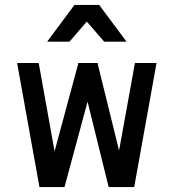

<svg xmlns="http://www.w3.org/2000/svg" viewBox="-20 -754 700 774"><path d="M418 0H521L611 -500H524L460 -147L374 -496L375 -500H294L295 -496L200 -144L136 -500H49L139 0H240L333 -344ZM170 -586H260L330 -667L400 -586H490L380 -734H280Z"/></svg>

Font: Uncut Plan8
Style: Regular
Weight: 400
Designer: Kasper Nordkvist
Foundry: UNCUT.wtf
Version: Version 1.002;Glyphs 3.1.2 (3151)